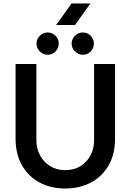

<svg xmlns="http://www.w3.org/2000/svg" viewBox="-20 -1066 747 1098"><path d="M353 12Q270 12 206 -22.5Q142 -57 105.5 -121Q69 -185 69 -274V-700H188V-264Q188 -217 208.5 -178.5Q229 -140 266 -116.5Q303 -93 353 -93Q404 -93 441 -116.5Q478 -140 498 -178.5Q518 -217 518 -264V-700H638V-274Q638 -185 601.5 -121Q565 -57 500.5 -22.5Q436 12 353 12ZM453.4 -752.9Q427.6 -752.9 408.7 -771.9Q389.7 -790.8 389.7 -816.6Q389.7 -842.4 408.7 -861.4Q427.6 -880.3 453.4 -880.3Q480.1 -880.3 498.6 -861.4Q517.1 -842.4 517.1 -816.6Q517.1 -790.8 498.6 -771.9Q480.1 -752.9 453.4 -752.9ZM252.4 -752.9Q226.6 -752.9 207.7 -771.9Q188.7 -790.8 188.7 -816.6Q188.7 -842.4 207.7 -861.4Q226.6 -880.3 252.4 -880.3Q279.1 -880.3 297.6 -861.4Q316.1 -842.4 316.1 -816.6Q316.1 -790.8 297.6 -771.9Q279.1 -752.9 252.4 -752.9ZM301 -923 389 -1046H497L409 -923Z"/></svg>

Font: MuseoModerno Medium
Style: Regular
Weight: 500
Designer: Pablo Cosgaya, Héctor Gatti, Marcela Romero, and the Authors of The MuseoModerno Project.
Foundry: Omnibus-Type Team
Version: Version 1.001